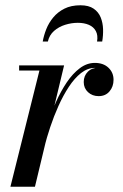

<svg xmlns="http://www.w3.org/2000/svg" viewBox="-20 -708 468 728"><path d="M19.5 0 129.5 -440.5H52.5V-460H223L112.5 0ZM136.5 -150Q145.5 -190.5 159.5 -234.8Q173.5 -279 192 -320.5Q210.5 -362 233.2 -395.8Q256 -429.5 282.8 -449.5Q309.5 -469.5 339.5 -469.5Q372 -469.5 391.2 -451.2Q410.5 -433 410.5 -405.5Q410.5 -379.5 395.2 -361.5Q380 -343.5 354 -343.5Q330 -343.5 313.8 -358.5Q297.5 -373.5 297.5 -397Q297.5 -420.5 313 -436Q328.5 -451.5 355 -451.5Q378.5 -451.5 394 -439.2Q409.5 -427 409.5 -405.5H390Q390 -425 377 -437.8Q364 -450.5 340 -450.5Q312 -450.5 287.2 -431Q262.5 -411.5 241 -378.8Q219.5 -346 201.8 -306.5Q184 -267 170.5 -226.2Q157 -185.5 148 -150ZM142 -550.5Q146 -573.5 155.5 -597.5Q165 -621.5 182 -642Q199 -662.5 224.2 -675.2Q249.5 -688 285 -688Q316.5 -688 335 -675.2Q353.5 -662.5 361.8 -642Q370 -621.5 370.8 -597.5Q371.5 -573.5 367.5 -550.5H348Q352 -574 343.5 -590Q335 -606 317 -613.8Q299 -621.5 275 -621.5Q251 -621.5 227 -614Q203 -606.5 185 -590.8Q167 -575 161.5 -550.5Z"/></svg>

Font: Bodoni Moda 11pt Medium
Style: Italic
Weight: 500
Italic angle: -13°
Designer: Owen Earl
Foundry: indestructible type
Version: Version 2.004